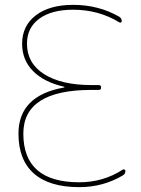

<svg xmlns="http://www.w3.org/2000/svg" viewBox="-20 -760 582 790"><path d="M244 -400Q245 -400 245 -401Q245 -403 244 -403Q161 -422 116 -467.5Q71 -513 71 -580Q71 -654 127.5 -697Q184 -740 281 -740Q386 -740 471 -691Q481 -684 481 -673Q481 -669 477.5 -667.5Q474 -666 471 -668Q386 -720 281 -720Q192 -720 141.5 -683Q91 -646 91 -580Q91 -500 161.5 -455Q232 -410 356 -410H386Q396 -410 396 -400Q396 -390 386 -390H356Q76 -390 76 -210Q76 -10 306 -10Q405 -10 485 -62Q488 -64 492 -62.5Q496 -61 496 -57Q496 -44 485 -38Q404 10 306 10Q183 10 119.5 -46Q56 -102 56 -210Q56 -367 244 -400Z"/></svg>

Font: Rounded Mplus 1c Thin
Style: Regular
Weight: 250
Version: Version 1.059.20150529